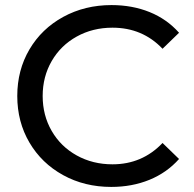

<svg xmlns="http://www.w3.org/2000/svg" viewBox="-20 -728 763 756"><path d="M48 -350Q48 -452 96 -533.5Q144 -615 229 -661.5Q314 -708 419 -708Q501 -708 569 -680.5Q637 -653 685 -599L620 -536Q541 -619 423 -619Q345 -619 282 -584Q219 -549 183.5 -487.5Q148 -426 148 -350Q148 -274 183.5 -212.5Q219 -151 282 -116Q345 -81 423 -81Q540 -81 620 -165L685 -102Q637 -48 568.5 -20Q500 8 418 8Q313 8 228.5 -38.5Q144 -85 96 -166.5Q48 -248 48 -350Z"/></svg>

Font: Montserrat Alternates Medium
Style: Regular
Weight: 500
Designer: Julieta Ulanovsky
Foundry: Julieta Ulanovsky
Version: Version 7.200